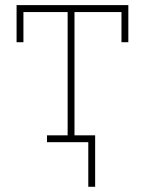

<svg xmlns="http://www.w3.org/2000/svg" viewBox="-20 -548 569 740"><path d="M161.1 0V-26.4H240.7V-501.5H70.3V-385.3H43.9V-528.3H474.6V-385.3H448.2V-501.5H267.1V-26.4H346.7V0ZM320.3 171.9V-11.7H346.7V171.9Z"/></svg>

Font: Roboto Slab Thin
Style: Regular
Weight: 100
Designer: Google
Version: Version 2.000; ttfautohint (v1.8.1.43-b0c9)